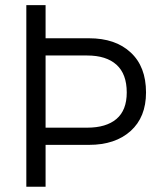

<svg xmlns="http://www.w3.org/2000/svg" viewBox="-20 -710 616 730"><path d="M476.6 -510.7Q535.2 -457 535.2 -358.4Q535.2 -264.6 476.6 -211.9Q418 -159.2 318.4 -159.2H153.3V0H80.1V-690.4H153.3V-564.5H318.4Q418.9 -564.5 476.6 -510.7ZM422.9 -257.8Q461.9 -291 461.9 -358.4Q461.9 -428.7 422.9 -463.9Q383.8 -499 311.5 -499H153.3V-224.6H311.5Q383.8 -224.6 422.9 -257.8Z"/></svg>

Font: Dinish
Style: Regular
Weight: 400
Designer: Bert Driehuis
Foundry: Playbeing
Version: Version 3.006; git-39231f3c-release